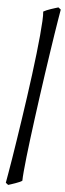

<svg xmlns="http://www.w3.org/2000/svg" viewBox="-64 -772 353 1045"><g transform="rotate(5 112.5 -249.0)"><path d="M98.1 214.4Q93.8 218.3 83.5 222.7Q73.2 227.1 61.8 231.2Q50.3 235.4 39.6 238.8Q28.8 242.2 22.9 244.1L9.3 233.4Q12.7 214.4 18.8 179.2Q24.9 144 32.5 97.4Q40 50.8 48.6 -4.9Q57.1 -60.5 66.2 -120.8Q75.2 -181.2 84 -243.4Q92.8 -305.7 100.6 -365.7Q108.4 -425.8 114.7 -480.7Q121.1 -535.6 125.2 -581.3Q129.4 -627 131.1 -660.9Q132.8 -694.8 130.9 -712.4Q137.2 -716.3 148.2 -720.9Q159.2 -725.6 171.1 -729.5Q183.1 -733.4 193.8 -736.8Q204.6 -740.2 211.4 -742.2L225.1 -731.4Q221.7 -711.9 215.8 -676.3Q210 -640.6 202.6 -593.8Q195.3 -546.9 187 -491Q178.7 -435.1 169.9 -375Q161.1 -314.9 152.6 -252.7Q144 -190.4 136 -130.6Q127.9 -70.8 121.1 -15.9Q114.3 39.1 109.1 84.5Q104 129.9 101.1 163.6Q98.1 197.3 98.1 214.4Z"/></g></svg>

Font: Gentium Plus Afr
Style: Italic
Weight: 400
Italic angle: -8°
Designer: J. Victor Gaultney, Annie Olsen, Iska Routamaa, Becca Hirsbrunner
Foundry: SIL International
Version: Version 5.000